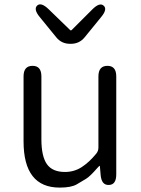

<svg xmlns="http://www.w3.org/2000/svg" viewBox="-20 -839 642 872"><path d="M251 13Q87 13 87 -197V-492Q87 -540 128 -540Q168 -540 168 -492V-207Q168 -129 193 -93.5Q218 -58 275 -58Q317 -58 351 -80Q385 -102 417 -141Q427 -153 427 -169V-492Q427 -540 468 -540Q508 -540 508 -492V-47Q508 0 475 1Q441 3 437 -45L434 -80Q434 -86 432.5 -86Q431 -86 422 -76Q389 -38 371 -27Q350 -14 329 -2Q304 13 251 13ZM298 -640Q260 -640 236 -669L161 -761Q131 -797 149 -814Q167 -830 201 -797L298 -703Q302 -699 306 -703L399 -796Q433 -830 451 -813Q469 -797 439 -761L364 -669Q340 -640 302 -640Z"/></svg>

Font: Resource Han Rounded KR Normal
Style: Regular
Weight: 350
Designer: Cyano Hao (round all glyphs); Ryoko NISHIZUKA 西塚涼子 (kana, bopomofo & ideographs); Paul D. Hunt (Latin, Greek & Cyrillic)
Foundry: Cyano Hao
Version: 0.990